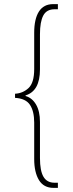

<svg xmlns="http://www.w3.org/2000/svg" viewBox="-20 -780 354 932"><path d="M240 132Q192 132 169 94Q146 56 146 -8V-185Q146 -240 125.5 -271Q105 -302 53 -305V-325Q91 -327 118.5 -352.5Q146 -378 146 -445V-621Q146 -688 169 -724Q192 -760 238 -760H261V-735H245Q206 -735 190 -704.5Q174 -674 174 -614V-443Q174 -338 104 -317V-314Q136 -305 155 -272.5Q174 -240 174 -188V-13Q174 49 191 78Q208 107 245 107H261V132Z"/></svg>

Font: Noto Serif Tamil ExtraCondensed Thin
Style: Regular
Weight: 100
Width: 2
Designer: Indian Type Foundry, Tom Grace, and the Monotype Design Team
Foundry: Monotype Imaging Inc.
Version: Version 2.004; ttfautohint (v1.8.4.7-5d5b)